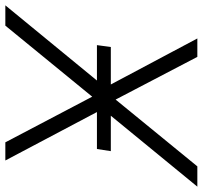

<svg xmlns="http://www.w3.org/2000/svg" viewBox="-56 -719 759 719"><g transform="rotate(90 323.5 -359.5)"><path d="M-16 0 300 -385V-358L108 -719H177L340 -407H332L587 -719H663L363 -353V-382L565 0H497L321 -335H334L60 0ZM133 -343 140 -395H530L522 -343Z"/></g></svg>

Font: Nunitoga
Style: Light Italic
Weight: 300
Italic angle: -9°
Designer: Vernon Adams
Foundry: Vernon Adams
Version: Version 1.0